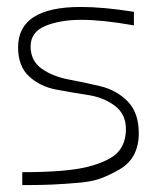

<svg xmlns="http://www.w3.org/2000/svg" viewBox="-20 -530 453 552"><path d="M32 -394Q32 -510 212 -510Q278 -510 365 -496V-457Q275 -473 214 -473Q153 -473 110.5 -455.5Q68 -438 68 -396.5Q68 -355 100 -332.5Q132 -310 177.5 -301.5Q223 -293 269 -282Q315 -271 347 -238.5Q379 -206 379 -147Q379 -74 322 -42Q294 -26 268 -16.5Q242 -7 199 -4Q131 2 69 2H44V-35Q174 -35 234.5 -51Q295 -67 318.5 -92Q342 -117 342 -159.5Q342 -202 310 -226Q278 -250 232.5 -257Q187 -264 141.5 -272.5Q96 -281 64 -310Q32 -339 32 -394Z"/></svg>

Font: Bubbler One
Style: Regular
Weight: 400
Designer: Brenda Gallo (gbrenda1987@gmail.com)
Foundry: Brenda Gallo
Version: Version 1.003